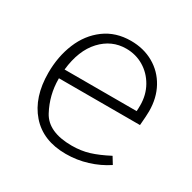

<svg xmlns="http://www.w3.org/2000/svg" viewBox="-122 -626 756 757"><g transform="rotate(30 256.5 -247.5)"><path d="M95 -232Q95 -159 129.5 -94.5Q164 -30 271 -30Q313 -30 349 -41Q385 -52 431 -76L450 -45Q411 -19 364 -4.5Q317 10 267 10Q163 10 105.5 -56Q48 -122 48 -233Q48 -307 73.5 -369Q99 -431 149 -468Q199 -505 268 -505Q326 -505 371.5 -479Q417 -453 442.5 -406.5Q468 -360 468 -300Q468 -281 464 -235H95ZM97 -276H425Q426 -286 426 -303Q426 -350 404.5 -388Q383 -426 347 -447.5Q311 -469 267 -469Q201 -469 154 -418.5Q107 -368 97 -276Z"/></g></svg>

Font: Bellota Text Light
Style: Regular
Weight: 300
Designer: Kemie Guaida
Foundry: Kemie Guaida
Version: Version 4.001